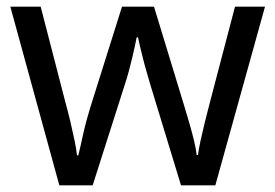

<svg xmlns="http://www.w3.org/2000/svg" viewBox="-20 -557 826 576"><path d="M431 -303Q425 -324 419 -344.5Q413 -365 408.5 -383.5Q404 -402 400 -418Q396 -434 394 -445H390Q388 -434 384.5 -418Q381 -402 376.5 -383Q372 -364 366.5 -343.5Q361 -323 354 -302L258 -1H158L11 -537H102L176 -251Q184 -222 191 -192.5Q198 -163 203.5 -136.5Q209 -110 211 -91H215Q218 -103 222 -121Q226 -139 230.5 -159Q235 -179 240.5 -199Q246 -219 251 -235L346 -537H442L534 -235Q541 -212 548.5 -186Q556 -160 562 -135.5Q568 -111 570 -92H574Q576 -109 581.5 -134.5Q587 -160 594.5 -190.5Q602 -221 610 -251L685 -537H775L626 -1H523Z"/></svg>

Font: lguzrati15
Style: Book
Weight: 400
Designer: Jelle Bosma - Monotype Design Team, Universal Thirst
Foundry: Monotype Imaging Inc.
Version: Version 2.106